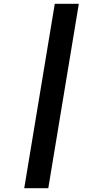

<svg xmlns="http://www.w3.org/2000/svg" viewBox="-20 -843 540 1006"><path d="M107 143 267 -823H393L233 143Z"/></svg>

Font: Iosevka Curly XBdObl
Style: Regular
Weight: 800
Italic angle: -9°
Monospace: yes
Designer: Belleve Invis
Foundry: Belleve Invis
Version: Version 11.1.0; ttfautohint (v1.8.3)